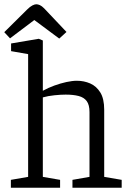

<svg xmlns="http://www.w3.org/2000/svg" viewBox="-30 -881 619 901"><path d="M21 0V-37L102 -51V-627L22 -641V-677L152 -699L171 -691V-469V-461V-455Q196 -469 225 -479.5Q254 -490 281.5 -496Q309 -502 331 -502Q364 -502 393 -489.5Q422 -477 440.5 -447.5Q459 -418 459 -366V-51L541 -37V0H310V-37L390 -51V-355Q390 -389 377 -406.5Q364 -424 339 -430.5Q314 -437 278 -437Q256 -437 226 -434Q196 -431 171 -424V-51L252 -37V0ZM248 -700 131 -787 17 -701 -10 -730 97 -836Q111 -850 122 -855.5Q133 -861 140 -861Q148 -861 157 -857Q166 -853 177 -842L282 -731Z"/></svg>

Font: Faustina Light
Style: Regular
Weight: 300
Designer: Alfonso Garcia
Foundry: http://www.omnibus-type.com
Version: Version 1.200